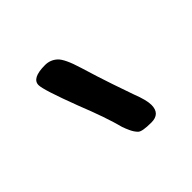

<svg xmlns="http://www.w3.org/2000/svg" viewBox="-28 -379 338 338"><g transform="rotate(45 141.0 -210.0)"><path d="M39 -185Q39 -198 47.5 -207.5Q56 -217 87.5 -226.5Q119 -236 147 -245.5Q175 -255 186 -259Q209 -268 221 -268Q243 -268 243 -246Q243 -223 238 -218Q233 -213 225.5 -209.5Q218 -206 212 -204Q181 -196 131 -176Q68 -152 56 -152Q39 -152 39 -185Z"/></g></svg>

Font: Sorts Mill Goudy
Style: Italic
Weight: 400
Italic angle: -7.40001°
Version: Version 003.101